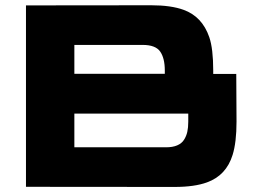

<svg xmlns="http://www.w3.org/2000/svg" viewBox="-20 -720 983 740"><path d="M890.6 -435.1 891.6 -251.5Q891.6 -171.4 876.5 -123Q852.1 -43.9 777.8 -17.1Q729.5 0.5 653.3 0.5L80.1 0V-699.2L563 -699.7Q639.2 -699.7 687.5 -682.1Q759.3 -656.2 786.6 -576.7Q801.8 -532.7 801.8 -447.8V-435.1ZM615.2 -448.2Q615.2 -495.6 597.4 -521.2Q579.6 -546.9 529.8 -546.9H266.6V-435.5H615.2ZM619.6 -152.3Q645.5 -152.3 662.8 -159.7Q680.2 -167 689.2 -181.2Q698.2 -195.3 701.9 -211.9Q705.6 -228.5 705.6 -251V-282.2H266.6V-152.3Z"/></svg>

Font: Wadik
Style: Bold
Weight: 700
Designer: Sasha Pavljenko
Version: Version 1.001;Fontself Maker 3.5.4